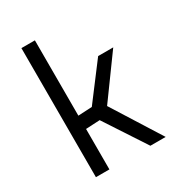

<svg xmlns="http://www.w3.org/2000/svg" viewBox="-174 -821 844 925"><g transform="rotate(-30 248.5 -359.0)"><path d="M162 0H87V-718H162V-299L239 -303L388 -500H472L305 -270L475 0H390L240 -229L162 -225Z"/></g></svg>

Font: TitilliumText22L Rg
Style: Regular
Weight: 400
Designer: Campivisivi
Foundry: Campivisivi
Version: 1.000